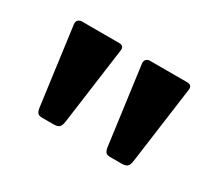

<svg xmlns="http://www.w3.org/2000/svg" viewBox="-69 -867 606 541"><g transform="rotate(30 234.5 -596.5)"><path d="M389.3 -474.2Q387.6 -461.7 382.4 -456.3Q377.2 -451 362.9 -451H327.8Q316 -451 312 -455.7Q308 -460.4 306.3 -470.8L272.3 -724.6Q271.6 -733.3 276.4 -737.6Q281.3 -742 287.6 -742H409Q425.7 -742 423.5 -726ZM167.8 -474.2Q166.1 -461.7 160.9 -456.3Q155.7 -451 141.4 -451H106.3Q94.4 -451 90.5 -455.7Q86.5 -460.4 84.7 -470.8L50.8 -724.6Q50.1 -733.3 54.9 -737.6Q59.8 -742 66 -742H187.5Q204.2 -742 202 -726Z"/></g></svg>

Font: Libre Franklin Thin
Style: Regular
Weight: 100
Designer: Pablo Impallari, Rodrigo Fuenzalida, Nhung Nguyen
Foundry: Impallari Type
Version: Version 3.000